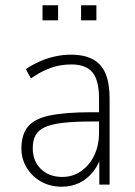

<svg xmlns="http://www.w3.org/2000/svg" viewBox="-20 -699 512 727"><path d="M214 8Q169 8 134.5 -12Q100 -32 80.5 -65Q61 -98 61 -136Q61 -188 85 -218.5Q109 -249 167.5 -261.5Q226 -274 327 -274H365V-239H329Q263 -239 219 -234Q175 -229 150 -217.5Q125 -206 114.5 -186.5Q104 -167 104 -138Q104 -89 135 -59Q166 -29 216 -29Q255 -29 286.5 -50.5Q318 -72 336.5 -110Q355 -148 355 -197V-326Q355 -394 330.5 -424.5Q306 -455 250 -455Q210 -455 173.5 -442.5Q137 -430 97 -402L78 -437Q102 -454 130.5 -466.5Q159 -479 189 -485.5Q219 -492 248 -492Q299 -492 331.5 -474.5Q364 -457 379.5 -420.5Q395 -384 395 -327V0H356V-118H366Q356 -79 334 -50.5Q312 -22 281.5 -7Q251 8 214 8ZM287 -622V-679H345V-622ZM141 -622V-679H200V-622Z"/></svg>

Font: Nunito Sans 12pt ExtraLight SemiCondensed
Style: Regular
Weight: 200
Width: 4
Version: Version 3.101;gftools[0.9.27]